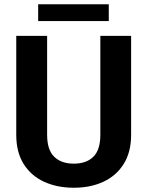

<svg xmlns="http://www.w3.org/2000/svg" viewBox="-20 -881 699 911"><path d="M456.1 -710.9H602.1V-241.2Q602.1 -159.2 567.1 -103.3Q532.2 -47.4 470.9 -18.8Q409.7 9.8 330.1 9.8Q250.5 9.8 188.7 -18.8Q127 -47.4 92 -103.3Q57.1 -159.2 57.1 -241.2V-710.9H203.6V-241.2Q203.6 -169.9 237.3 -137.2Q271 -104.5 330.1 -104.5Q389.6 -104.5 422.9 -137.2Q456.1 -169.9 456.1 -241.2ZM496.1 -860.8V-781.2H161.1V-860.8Z"/></svg>

Font: Vazirmatn RD UI
Style: Bold
Weight: 700
Designer: Saber Rastikerdar
Foundry: Saber Rastikerdar
Version: Version 33.003